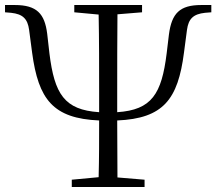

<svg xmlns="http://www.w3.org/2000/svg" viewBox="-26 -745 862 765"><path d="M270 -696 367 -687C369 -587 369 -477 369 -378V-323V-298C230 -307 191 -371 171 -532L162 -611C152 -690 121 -725 33 -725H-6V-696L18 -694C65 -689 84 -670 90 -626L102 -535C127 -349 185 -273 369 -265C369 -187 369 -115 367 -39L260 -29V0H550V-29L442 -38L441 -265C625 -273 683 -349 707 -535L719 -626C725 -670 744 -689 791 -694L816 -696V-725H776C690 -725 658 -692 647 -607L638 -532C618 -371 579 -307 441 -298V-323V-378C441 -478 441 -588 442 -688L540 -696V-725H270Z"/></svg>

Font: Noto Serif CJK TC Light
Style: Regular
Weight: 300
Designer: Ryoko NISHIZUKA 西塚涼子 (kana & ideographs); Frank Grießhammer (Latin, Greek & Cyrillic); Wenlong ZHANG 张文龙 (bopomofo); San
Foundry: Adobe
Version: Version 2.001;hotconv 1.1.0;makeotfexe 2.6.0